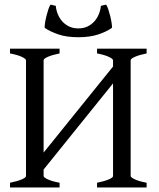

<svg xmlns="http://www.w3.org/2000/svg" viewBox="-20 -831 704 851"><path d="M24.4 0V-21Q57.6 -27.8 76.4 -35.9Q95.2 -43.9 95.2 -50.8V-564Q95.2 -569.8 77.4 -578.6Q59.6 -587.4 24.4 -594.2V-615.2H244.1V-594.2Q210.9 -587.4 192.1 -579.1Q173.3 -570.8 173.3 -564V-154.8L481 -536.1V-564Q481 -569.8 463.1 -578.6Q445.3 -587.4 410.2 -594.2V-615.2H629.9V-594.2Q596.7 -587.4 577.9 -579.1Q559.1 -570.8 559.1 -564V-50.8Q559.1 -44.9 576.9 -36.4Q594.7 -27.8 629.9 -21V0H410.2V-21Q443.4 -27.8 462.2 -35.9Q481 -43.9 481 -50.8V-461.4L173.3 -79.6V-50.8Q173.3 -44.9 190.9 -36.4Q208.5 -27.8 244.1 -21V0ZM327.1 -666Q275.9 -666 239.5 -678.2Q203.1 -690.4 178.2 -707.5Q177.2 -713.4 179.4 -728Q181.6 -742.7 185.5 -758.8Q189.5 -774.9 194.3 -789.6Q199.2 -804.2 204.1 -810.5L227.1 -805.2Q229 -786.1 236.3 -768.1Q243.7 -750 256.1 -736.1Q268.6 -722.2 286.4 -713.6Q304.2 -705.1 327.1 -705.1Q350.1 -705.1 367.9 -713.6Q385.7 -722.2 398.2 -736.1Q410.6 -750 418 -768.1Q425.3 -786.1 427.2 -805.2L450.2 -810.5Q455.1 -804.2 460 -789.6Q464.8 -774.9 468.8 -758.8Q472.7 -742.7 474.9 -728Q477.1 -713.4 476.1 -707.5Q451.7 -690.4 415 -678.2Q378.4 -666 327.1 -666Z"/></svg>

Font: Gentium Plus CyrE
Style: Regular
Weight: 400
Designer: J. Victor Gaultney, Annie Olsen, Iska Routamaa, Becca Hirsbrunner
Foundry: SIL International
Version: Version 5.000